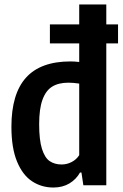

<svg xmlns="http://www.w3.org/2000/svg" viewBox="-20 -828 549 858"><path d="M507.5 -634H455V0H352.5L344 -57H337.5Q320.5 -26.5 290 -8.2Q259.5 10 218.5 10Q166 10 123.8 -17.5Q81.5 -45 56.2 -105.8Q31 -166.5 31 -261.5Q31 -408.5 96.2 -481Q161.5 -553.5 295 -553.5Q313 -553.5 334 -551V-634H203V-719H334V-808H455V-719H507.5ZM334 -454.5Q307 -458.5 285.5 -458.5Q241.5 -458.5 213 -440.8Q184.5 -423 169.8 -382.2Q155 -341.5 155 -273Q155 -202.5 167.5 -162.8Q180 -123 202 -108Q224 -93 255.5 -93Q279 -93 300.2 -104Q321.5 -115 334 -134.5Z"/></svg>

Font: Encode Sans Condensed SemiBold
Style: Regular
Weight: 600
Width: 3
Designer: Multiple Designers
Foundry: Impallari Type
Version: Version 2.000